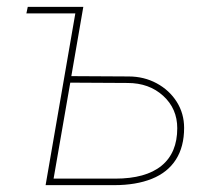

<svg xmlns="http://www.w3.org/2000/svg" viewBox="-20 -540 622 560"><path d="M127 -19H316Q405 -19 451 -56.5Q497 -94 497 -166Q497 -223 456 -260.5Q415 -298 352 -298L176 -299L179 -318L355 -317Q400 -317 437 -297Q474 -277 495.5 -243Q517 -209 517 -167Q517 -112 493 -74.5Q469 -37 423 -18.5Q377 0 313 0H124ZM203 -520H223L187 -312L186 -305L133 0H113ZM61 -520H217L200 -501H57Z"/></svg>

Font: Fixel Italic Variable Display Thin
Style: Italic
Weight: 100
Italic angle: -10°
Designer: AlfaBravo + MacPaw
Foundry: Kyrylo Tkachov, Marchela Mozhyna, Serhii Makarenko, Maria Weinstein, Zakhar Kryvoshyya
Version: Version 1.210;Glyphs 3.2 (3217)